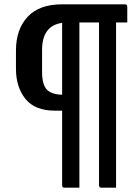

<svg xmlns="http://www.w3.org/2000/svg" viewBox="-20 -720 640 890"><path d="M439 139V-616H348V150H279Q268 150 268 139V-207H235Q142 -207 98 -261.5Q54 -316 54 -401V-486Q54 -584 108 -642Q162 -700 268 -700H559Q564 -700 567 -697Q570 -694 570 -689V-616H518V150H450Q439 150 439 139ZM175 -387Q175 -329 196.5 -305.5Q218 -282 268 -281V-614Q175 -601 175 -488Z"/></svg>

Font: Recursive Sn Lnr St
Style: Regular
Weight: 400
Version: Version 1.079;hotconv 1.0.112;makeotfexe 2.5.65598; ttfautoh